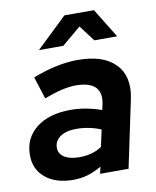

<svg xmlns="http://www.w3.org/2000/svg" viewBox="-84 -806 713 877"><g transform="rotate(-10 272.5 -367.5)"><path d="M186 6Q105 6 57 -33.5Q9 -73 9 -139Q9 -218 68 -264.5Q127 -311 228 -311Q265 -311 301.5 -304Q338 -297 370 -285L376 -311Q387 -364 360 -390.5Q333 -417 270 -417Q242 -417 206.5 -409Q171 -401 123 -383L90 -486Q147 -508 199.5 -519Q252 -530 299 -530Q418 -530 473.5 -472Q529 -414 508 -313L442 0H310L317 -32Q285 -13 253 -3.5Q221 6 186 6ZM136 -151Q136 -123 161.5 -107Q187 -91 232 -91Q260 -91 286 -98Q312 -105 335 -120L352 -198Q327 -209 297.5 -215Q268 -221 238 -221Q191 -221 163.5 -202Q136 -183 136 -151ZM390 -605 334 -679 246 -605H133L275 -741H412L496 -605Z"/></g></svg>

Font: Red Hat Display
Style: Bold Italic
Weight: 700
Italic angle: -12°
Designer: Pentagram / MCKL
Foundry: Pentagram / MCKL
Version: Version 1.003; Red Hat Display Bold Italic